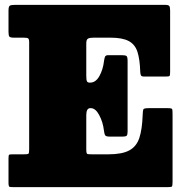

<svg xmlns="http://www.w3.org/2000/svg" viewBox="-20 -770 752 790"><path d="M78 -615H38Q22 -615 18.5 -619.5Q15 -624 15 -639V-727Q15 -744 21 -747Q27 -750 43 -750H659Q673.5 -750 676.8 -745Q680 -740 680 -726V-474Q680 -460 677.5 -457.5Q675 -455 661 -455H573.5Q562 -455 559.8 -460.2Q557.5 -465.5 557 -475Q555.5 -526 545.5 -556.8Q535.5 -587.5 509.5 -601.2Q483.5 -615 435 -615H364Q349.5 -615 342.2 -611.2Q335 -607.5 335 -591.5V-459Q335 -441 337.8 -435.5Q340.5 -430 349 -430H350.5Q374 -430 389 -457Q404 -484 408 -519Q409.5 -530.5 412.2 -536.8Q415 -543 425.5 -543H481Q497 -543 501 -539Q505 -535 505 -519V-229Q505 -216 501.5 -212Q498 -208 484 -208H430Q414.5 -208 411.8 -214.8Q409 -221.5 407.5 -234Q403.5 -268 388.2 -296.5Q373 -325 353.5 -325H351.5Q335 -325 335 -296V-155Q335 -137.5 340 -136.2Q345 -135 362 -135H425Q482 -135 512 -151.2Q542 -167.5 553.5 -203Q565 -238.5 567 -296Q567.5 -315 569.8 -320Q572 -325 592.5 -325H670Q687 -325 688.5 -320.8Q690 -316.5 690 -300V-20Q690 -4.5 686.8 -2.2Q683.5 0 668 0H40Q25 0 20 -1Q15 -2 15 -18V-119Q15 -132 17.8 -133.5Q20.5 -135 33 -135H78Q94 -135 97 -137.5Q100 -140 100 -156V-596Q100 -609 95.8 -612Q91.5 -615 78 -615Z"/></svg>

Font: Besley* Narrow Fatface
Style: Regular
Weight: 900
Width: 4
Designer: Owen Earl
Foundry: indestructible type*
Version: Version 3.000; ttfautohint (v1.8.3)